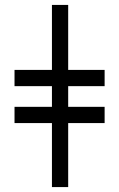

<svg xmlns="http://www.w3.org/2000/svg" viewBox="-20 -760 485 780"><path d="M405 -260V-326H257V-410H405V-476H257V-740H191V-476H39V-410H191V-326H39V-260H191V0H257V-260Z"/></svg>

Font: XITS Math
Style: Bold
Weight: 700
Designer: MicroPress Inc., with final additions and corrections provided by Coen Hoffman, Elsevier (retired)
Version: Version 1.105